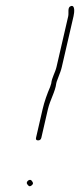

<svg xmlns="http://www.w3.org/2000/svg" viewBox="-20 -693 272 651"><path d="M153.7 -410C152.7 -406 151.5 -402 149.9 -398C140 -375.1 130.5 -348.9 124.3 -322L102.2 -226C100.8 -220 103.1 -217 109.1 -217C115.1 -217 118.8 -220 120.2 -226L142.3 -322C150 -355.4 167.4 -381.6 170.9 -411C171.8 -415 173 -418.7 174.4 -422L184.9 -450C186.8 -455.3 188.4 -460.7 189.6 -466L229.3 -638C232.3 -650.9 234.9 -676.4 220.8 -672.5C207.6 -668.9 214 -649.9 211.3 -638L171.6 -466C167 -446.3 155.8 -430.2 153.7 -410ZM72.7 -68C76 -63.8 79.3 -58 87.4 -64.5C95.5 -71.1 90.7 -75.8 87.5 -80C81.6 -89.4 65.2 -76 72.7 -68Z"/></svg>

Font: HoneyBee
Style: BLnIt
Weight: 100
Foundry: Cannot Into Space Fonts
Version: Version 0.89